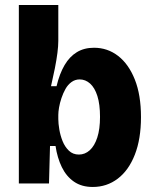

<svg xmlns="http://www.w3.org/2000/svg" viewBox="-20 -730 612 764"><path d="M349 14Q305 14 274.5 -7Q244 -28 226 -65Q208 -102 201 -149H179L175 0H55V-263V-710H212V-568Q212 -547 208.5 -519.5Q205 -492 198.5 -459Q192 -426 183 -387H205Q217 -437 237 -471Q257 -505 286 -522.5Q315 -540 354 -540Q408 -540 450 -507.5Q492 -475 516.5 -413.5Q541 -352 541 -264Q541 -177 516.5 -114.5Q492 -52 448.5 -19Q405 14 349 14ZM294 -115Q318 -115 337 -132Q356 -149 367 -182.5Q378 -216 378 -265Q378 -315 367.5 -348Q357 -381 338.5 -397.5Q320 -414 297 -414Q279 -414 264.5 -403.5Q250 -393 240.5 -376Q231 -359 224.5 -339.5Q218 -320 215 -302.5Q212 -285 212 -273V-256Q212 -239 216 -215Q220 -191 229 -168.5Q238 -146 254 -130.5Q270 -115 294 -115Z"/></svg>

Font: Bricolage Grotesque 96pt ExtraBold SemiCondensed ExtraBold
Style: Regular
Weight: 800
Width: 4
Version: Version 1.001;gftools[0.9.33.dev8+g029e19f]